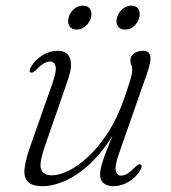

<svg xmlns="http://www.w3.org/2000/svg" viewBox="-20 -634 589 662"><path d="M465 -66.5Q469 -65 468.5 -60Q468 -55 464.5 -48.5Q449.5 -22.5 423.8 -7.2Q398 8 371 8Q350.5 8 337.8 -2Q325 -12 325 -32.5Q325 -45 329.5 -62Q334 -79 344 -106Q354 -133 372 -176Q390 -219 417 -284L412 -255Q382 -181.5 344.5 -131Q307 -80.5 268 -49.8Q229 -19 192.8 -5.5Q156.5 8 128.5 8Q89.5 8 75.2 -8.2Q61 -24.5 65 -55.2Q69 -86 84.5 -130L160.5 -346Q175.5 -388 171.8 -405Q168 -422 152.5 -422Q143.5 -422 132 -415.8Q120.5 -409.5 104.5 -393Q98 -387 93.8 -384.8Q89.5 -382.5 85.5 -384Q81.5 -386 82.2 -391Q83 -396 86 -402Q101.5 -428.5 126.8 -443.8Q152 -459 179.5 -459Q201 -459 212.5 -447.5Q224 -436 224.8 -413.2Q225.5 -390.5 213 -355.5L135 -130.5Q114.5 -72.5 121.5 -51Q128.5 -29.5 159 -29.5Q183.5 -29.5 216.2 -45.2Q249 -61 284.2 -93.8Q319.5 -126.5 352 -176.5Q384.5 -226.5 408.5 -295Q420.5 -329.5 426.2 -348.2Q432 -367 434 -376.2Q436 -385.5 436 -391.5Q436 -403.5 432.8 -409.8Q429.5 -416 429.5 -426Q429.5 -441 442.2 -450Q455 -459 474.5 -459Q494 -459 498 -441Q502 -423 486 -378L390.5 -105.5Q375.5 -63 379.2 -45.8Q383 -28.5 398 -28.5Q407.5 -28.5 418.8 -35Q430 -41.5 446 -58Q452.5 -64 456.8 -66.2Q461 -68.5 465 -66.5ZM244 -532Q227 -532 219.5 -544Q212 -556 216.5 -573Q221 -590.5 234.8 -602.5Q248.5 -614.5 266 -614.5Q283.5 -614.5 290.8 -602.5Q298 -590.5 293.5 -573Q289 -556 275.2 -544Q261.5 -532 244 -532ZM411 -532Q394 -532 386.2 -544Q378.5 -556 383.5 -573Q388 -590.5 401.8 -602.5Q415.5 -614.5 432.5 -614.5Q450 -614.5 457.2 -602.5Q464.5 -590.5 460 -573Q455.5 -556 442 -544Q428.5 -532 411 -532Z"/></svg>

Font: Fraunces ExtraLight
Style: Italic
Weight: 250
Italic angle: -16°
Version: Version 1.000;[b76b70a41]